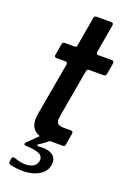

<svg xmlns="http://www.w3.org/2000/svg" viewBox="-181 -825 750 1103"><g transform="rotate(20 194.0 -274.0)"><path d="M375 -559Q382 -559 385.5 -554.5Q389 -550 388 -543L376 -474Q373 -461 361 -461H272Q260 -461 257 -449L209 -176Q203 -140 203 -135Q203 -117 213 -108Q223 -99 249 -99H293Q299 -99 302.5 -95Q306 -91 305 -84L293 -13Q292 0 278 0H198Q176 21 139 43L145 52Q157 50 176 50Q211 50 234 65.5Q257 81 257 110Q257 160 215 187.5Q173 215 111 215Q68 215 33 205Q20 202 23 188L25 170Q27 163 31.5 160.5Q36 158 43 160Q81 174 112 174Q145 174 164.5 159.5Q184 145 184 120Q184 95 157 84.5Q130 74 80 73Q68 72 68 65Q68 60 72 56L135 -7Q79 -26 79 -90Q79 -109 83 -129L139 -446V-449Q139 -461 126 -461H72Q65 -461 61.5 -465.5Q58 -470 60 -477L72 -546Q74 -559 87 -559H146Q160 -559 161 -571L192 -750Q195 -763 207 -763H298Q305 -763 308 -759Q311 -755 310 -748L280 -574V-570Q280 -559 292 -559Z"/></g></svg>

Font: Open Sauce Two SemiBold Italic
Style: Regular
Weight: 600
Italic angle: -10°
Designer: Alfredo Marco Pradil
Foundry: Creative Sauce Fz LLC
Version: Version 1.477